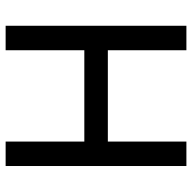

<svg xmlns="http://www.w3.org/2000/svg" viewBox="-20 -678 698 699"><g transform="rotate(90 329.5 -329.0)"><path d="M163.4 0V-286.5H495.9V0H584.9V-658.1H495.9V-372.1H163.4V-658.1H74.3V0Z"/></g></svg>

Font: Arad-FD-VF Thin
Style: Regular
Weight: 100
Designer: Mohammad Darvishi
Version: Version 1.010;September 21, 2024;FontCreator 15.0.0.2992 64-